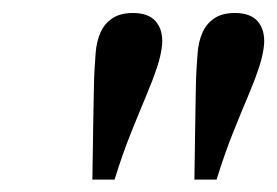

<svg xmlns="http://www.w3.org/2000/svg" viewBox="-20 -761 437 303"><path d="M125.8 -477.6Q126.4 -530.5 127.1 -564.5Q127.8 -598.4 128.1 -619.1Q128.4 -639.8 129.3 -653Q130.2 -666.1 130.9 -676.7Q132.2 -695.1 138.4 -709.3Q144.6 -723.6 157.2 -732Q169.7 -740.5 189.8 -740.5Q214.4 -740.5 225.8 -727.2Q237.3 -713.9 235.9 -691.4Q234.5 -674.6 227.6 -654.1Q220.8 -633.6 210.1 -608.4Q199.5 -583.2 186.6 -551Q173.6 -518.8 160.8 -477.6ZM286.8 -477.6Q287.4 -530.5 288.1 -564.5Q288.8 -598.4 289 -619.1Q289.3 -639.8 290.2 -653Q291.1 -666.1 291.8 -676.7Q293.2 -695.1 299.4 -709.3Q305.6 -723.6 318.1 -732Q330.6 -740.5 350.8 -740.5Q375.3 -740.5 386.8 -727.2Q398.2 -713.9 396.8 -691.4Q395.4 -674.6 388.6 -654.1Q381.7 -633.6 371.1 -608.4Q360.4 -583.2 347.5 -551Q334.6 -518.8 321.8 -477.6Z"/></svg>

Font: Savate ExtraLight
Style: Italic
Weight: 200
Italic angle: -11°
Designer: Max Esnée
Foundry: Plomb Type
Version: Version 2.000